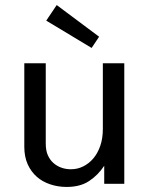

<svg xmlns="http://www.w3.org/2000/svg" viewBox="-20 -720 587 752"><path d="M161.1 -639.2 202.1 -700.2 368.2 -576.2 338.9 -532.2ZM466.8 0H388.2V-70.8Q364.3 -34.2 328.6 -10.7Q293.9 12.2 241.2 12.2Q207 12.2 176.8 2Q146 -8.3 124.5 -27.3Q101.6 -47.4 88.4 -76.7Q75.2 -106 75.2 -145V-472.2H159.2V-158.2Q159.2 -129.9 167.5 -111.8Q176.3 -92.3 190.4 -80.6Q204.6 -68.4 222.7 -62.5Q238.8 -57.1 257.8 -57.1Q283.2 -57.1 305.2 -67.9Q328.1 -79.1 345.2 -99.1Q362.3 -119.1 372.6 -148.4Q382.8 -177.7 382.8 -214.8V-472.2H466.8Z"/></svg>

Font: Post Grotesk Regular
Style: Regular
Weight: 500
Version: 0.900; ttfautohint (v0.96) -l 8 -r 50 -G 200 -x 14 -w "gGD" 